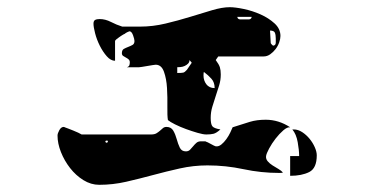

<svg xmlns="http://www.w3.org/2000/svg" viewBox="-20 -527 1040 534"><path d="M370 -453Q405 -453 440.5 -461.5Q476 -470 508.5 -480Q541 -490 569.5 -498.5Q598 -507 619 -507Q634 -507 658 -502Q682 -497 704.5 -487Q727 -477 743.5 -462Q760 -447 760 -427Q760 -419 756.5 -409Q753 -399 746.5 -390.5Q740 -382 731.5 -376Q723 -370 713 -370H587L580 -360Q589 -348 591.5 -340Q594 -332 594 -320Q594 -304 589.5 -289.5Q585 -275 580 -260Q575 -245 570.5 -230Q566 -215 566 -199Q566 -182 570.5 -176Q575 -170 593 -167Q582 -157 574 -155Q566 -153 554 -153Q545 -153 529.5 -157.5Q514 -162 497.5 -168Q481 -174 467 -181Q453 -188 447 -193Q445 -205 445.5 -230.5Q446 -256 444.5 -282Q443 -308 436 -327.5Q429 -347 413 -347Q412 -347 405 -346Q398 -345 390 -343.5Q382 -342 375 -341Q368 -340 367 -340H333Q339 -342 340 -346Q341 -350 341 -354Q341 -359 337.5 -362Q334 -365 330 -367Q326 -369 322.5 -371.5Q319 -374 319 -379Q319 -388 324.5 -391Q330 -394 336.5 -396.5Q343 -399 348.5 -402Q354 -405 354 -413Q354 -418 350 -429Q346 -440 340 -440Q339 -440 334 -437.5Q329 -435 327 -433Q324 -432 316.5 -427Q309 -422 307 -420Q305 -419 302.5 -416.5Q300 -414 300 -413V-358Q288 -358 277 -370.5Q266 -383 257.5 -400Q249 -417 244.5 -434.5Q240 -452 240 -461Q240 -469 244.5 -471.5Q249 -474 257 -474Q273 -474 288.5 -466Q304 -458 320 -453ZM640 -480Q641 -473 648.5 -473Q656 -473 660 -473Q664 -473 671.5 -473Q679 -473 680 -480ZM747 -420Q747 -430 744.5 -436Q742 -442 731 -442L733 -407Q734 -405 736.5 -402.5Q739 -400 740 -400Q747 -401 747 -408.5Q747 -416 747 -420ZM507 -360Q507 -354 503 -350Q499 -346 493.5 -343.5Q488 -341 482 -340.5Q476 -340 473 -340V-324Q485 -324 489.5 -325Q494 -326 500 -333Q503 -338 508.5 -345.5Q514 -353 513 -353ZM577 -282Q577 -298 568 -308Q559 -318 547 -327Q546 -324 546 -317Q546 -303 554 -292.5Q562 -282 577 -282ZM400 -153Q410 -153 415.5 -156.5Q421 -160 425 -163.5Q429 -167 433 -170.5Q437 -174 443 -174Q456 -174 462 -163.5Q468 -153 471.5 -140Q475 -127 480 -116.5Q485 -106 497 -106Q504 -106 508.5 -110.5Q513 -115 517 -120Q521 -125 526 -129.5Q531 -134 539 -134Q542 -134 547.5 -134Q553 -134 553 -133Q554 -133 558 -131Q562 -129 566.5 -126.5Q571 -124 575 -122Q579 -120 580 -120Q588 -119 595.5 -125Q603 -131 609.5 -140Q616 -149 620.5 -158.5Q625 -168 627 -173Q655 -182 674.5 -188Q694 -194 719 -194Q755 -194 787 -173Q779 -174 768 -164.5Q757 -155 746.5 -141.5Q736 -128 728.5 -114Q721 -100 720 -93Q719 -85 724.5 -78.5Q730 -72 738 -67Q746 -62 754.5 -57Q763 -52 767 -47Q764 -46 757 -46Q706 -46 657 -56.5Q608 -67 557 -67Q518 -67 480 -58.5Q442 -50 405 -40Q368 -30 331 -21.5Q294 -13 256 -13Q233 -13 212 -26Q191 -39 175 -59.5Q159 -80 149.5 -104Q140 -128 140 -150Q140 -156 145 -165Q150 -174 157 -174Q159 -174 160 -173Q163 -172 169.5 -169.5Q176 -167 183.5 -164Q191 -161 197.5 -158Q204 -155 207 -153ZM797 -167Q809 -167 820.5 -159.5Q832 -152 841 -141Q850 -130 855.5 -117.5Q861 -105 861 -95Q861 -59 840 -48.5Q819 -38 787 -38V-93H812Q812 -109 808 -131.5Q804 -154 793 -167ZM280 -133Q281 -136 277 -136Q273 -136 273 -133Q274 -130 276.5 -130Q279 -130 280 -133Z"/></svg>

Font: Genkaimincho
Style: Regular
Weight: 800
Designer: Dr. Ken Lunde (project architect, glyph set definition & overall production); Masataka HATTORI \u670D \u90E8 \u6B63 \u8C
Foundry: Adobe Systems Incorporated
Version: Version 1.00